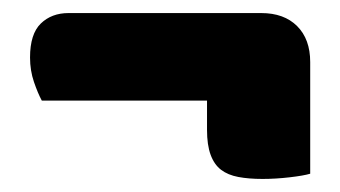

<svg xmlns="http://www.w3.org/2000/svg" viewBox="-20 -376 521 294"><path d="M380 -356Q415 -356 435 -336Q455 -316 455 -281V-110Q445 -107 423.5 -104.5Q402 -102 382 -102Q361 -102 345 -105Q329 -108 318.5 -116Q308 -124 302.5 -139Q297 -154 297 -177V-222H44Q38 -233 32 -250.5Q26 -268 26 -288Q26 -324 42.5 -340Q59 -356 85 -356Z"/></svg>

Font: Baloo Tamma
Style: Regular
Weight: 400
Designer: Divya Kowshik and Ek Type
Foundry: Ek Type
Version: Version 1.007;PS 1.000;hotconv 1.0.88;makeotf.lib2.5.647800